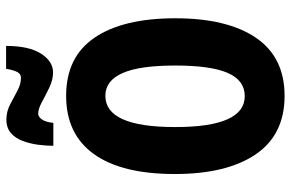

<svg xmlns="http://www.w3.org/2000/svg" viewBox="-186 -782 977 646"><g transform="rotate(-90 303.0 -458.5)"><path d="M565 -358Q565 -183 499.5 -86.5Q434 10 304 10Q173 10 107 -87.5Q41 -185 41 -359Q41 -538 108 -631.5Q175 -725 304 -725Q435 -725 500 -629Q565 -533 565 -358ZM199 -358Q199 -124 303 -124Q356 -124 381 -181Q406 -238 406 -358Q406 -478 380.5 -535.5Q355 -593 304 -593Q199 -593 199 -358ZM136 -768Q136 -792 139.5 -819Q143 -846 152 -870.5Q161 -895 178.5 -910.5Q196 -926 224 -926Q251 -926 275 -913.5Q299 -901 321 -889Q343 -877 365 -877Q378 -877 384.5 -890Q391 -903 395 -927H472Q472 -850 446 -809.5Q420 -769 383 -769Q358 -769 332 -781.5Q306 -794 283 -806.5Q260 -819 244 -819Q234 -819 225 -807Q216 -795 213 -768Z"/></g></svg>

Font: Noto Sans Lao ExtraCondensed ExtraBold
Style: Regular
Weight: 800
Width: 2
Designer: Monotype Design Team
Foundry: Monotype Imaging Inc.
Version: Version 2.003; ttfautohint (v1.8.4.7-5d5b)